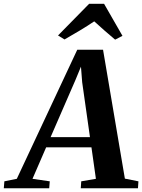

<svg xmlns="http://www.w3.org/2000/svg" viewBox="-96 -1014 765 1034"><path d="M-75.5 0 -72.5 -37.5 -5.5 -51 320 -746H459L576.5 -52L649.5 -37.5L647 0H339L341.5 -37.5L420.5 -51L396.5 -220.5H152.5L79 -51L172 -37.5L169 0ZM176.5 -275.5H388.5L346.5 -571.5L340 -655L310 -582.5ZM216.5 -823 384 -993.5H464.5L563.5 -821L524 -800.5Q495 -824.5 466.8 -849.5Q438.5 -874.5 411.5 -899Q373.5 -873.5 333 -849.2Q292.5 -825 251.5 -801.5Z"/></svg>

Font: Merriweather 60pt
Style: Bold Italic
Weight: 700
Italic angle: -7.8°
Version: Version 2.101